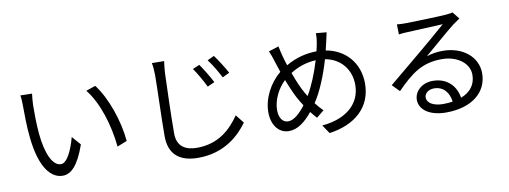

<svg xmlns="http://www.w3.org/2000/svg" viewBox="-65 -1143 4130 1559"><g transform="rotate(-10 2000.0 -363.5)"><path d="M226 -696 130 -698C135 -674 136 -633 136 -610C136 -552 137 -432 147 -346C174 -89 264 4 357 4C425 4 486 -53 545 -221L482 -293C456 -193 410 -91 359 -91C289 -91 241 -200 225 -366C218 -447 217 -538 218 -600C219 -626 222 -672 226 -696ZM742 -669 664 -642C758 -526 818 -330 835 -152L916 -184C902 -351 831 -554 742 -669Z M1604 -690 1547 -666C1580 -620 1615 -557 1641 -504L1700 -531C1676 -579 1629 -654 1604 -690ZM1733 -741 1677 -715C1711 -671 1747 -609 1774 -557L1832 -585C1808 -631 1759 -706 1733 -741ZM1227 -771C1233 -742 1236 -707 1236 -671C1236 -566 1226 -316 1226 -169C1226 -8 1324 52 1466 52C1684 52 1812 -72 1879 -166L1824 -235C1753 -132 1650 -30 1469 -30C1377 -30 1306 -68 1306 -176C1306 -324 1314 -559 1318 -671C1320 -703 1323 -737 1328 -770Z M2406 -321C2383 -360 2354 -427 2330 -495C2394 -536 2464 -559 2541 -563C2511 -461 2468 -358 2426 -288C2419 -299 2412 -310 2406 -321ZM2236 -113C2191 -113 2162 -153 2162 -219C2162 -296 2203 -386 2268 -448C2297 -373 2328 -303 2356 -258C2364 -245 2372 -232 2380 -220C2336 -162 2285 -113 2236 -113ZM2581 -779C2582 -757 2579 -724 2575 -704C2571 -681 2566 -657 2560 -633C2474 -632 2390 -612 2306 -563C2297 -591 2289 -616 2283 -639C2276 -666 2268 -699 2263 -726L2180 -700C2192 -674 2202 -643 2212 -611C2221 -582 2231 -551 2242 -520C2152 -446 2089 -327 2089 -214C2089 -97 2153 -34 2228 -34C2302 -34 2363 -83 2424 -157C2439 -137 2455 -119 2471 -101L2533 -152C2512 -172 2491 -196 2472 -221C2528 -303 2580 -432 2617 -558C2743 -536 2823 -439 2823 -311C2823 -159 2708 -50 2502 -32L2550 39C2762 10 2903 -111 2903 -308C2903 -478 2794 -600 2635 -627C2641 -650 2646 -672 2651 -694C2656 -713 2662 -747 2668 -771Z M3499 -33C3425 -33 3368 -61 3368 -110C3368 -144 3402 -171 3447 -171C3522 -171 3569 -117 3578 -39C3554 -35 3527 -33 3499 -33ZM3703 -752C3692 -749 3678 -747 3649 -744C3597 -739 3362 -732 3311 -732C3291 -732 3263 -732 3241 -735L3243 -652C3264 -656 3287 -657 3310 -658C3361 -661 3556 -670 3608 -672C3559 -628 3436 -524 3381 -478C3323 -430 3196 -324 3114 -256L3172 -197C3298 -325 3388 -394 3551 -394C3676 -394 3774 -323 3774 -226C3774 -145 3729 -88 3651 -58C3638 -150 3571 -233 3447 -233C3355 -233 3294 -171 3294 -103C3294 -21 3377 39 3512 39C3721 39 3854 -65 3854 -225C3854 -359 3735 -459 3570 -459C3526 -459 3481 -453 3436 -438C3512 -502 3645 -619 3694 -656C3709 -667 3731 -682 3749 -694Z"/></g></svg>

Font: Noto Sans Mono CJK JP Regular
Style: Regular
Weight: 400
Designer: Ryoko NISHIZUKA (kana & ideographs); Paul D. Hunt (Latin, Greek & Cyrillic); Wenlong ZHANG (bopomofo); Sandoll Communica
Foundry: Adobe Systems Incorporated
Version: Version 1.004;PS 1.004;hotconv 1.0.82;makeotf.lib2.5.63406